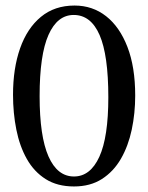

<svg xmlns="http://www.w3.org/2000/svg" viewBox="-20 -662 535 693"><path d="M247 11Q187 11 145 -15.5Q103 -42 77 -88Q51 -134 39 -194Q27 -254 27 -320Q27 -415 52.5 -487.5Q78 -560 127.5 -601Q177 -642 249 -642Q314 -642 363 -603.5Q412 -565 440 -492.5Q468 -420 468 -317Q468 -253 455.5 -194Q443 -135 416.5 -89Q390 -43 348 -16Q306 11 247 11ZM247 -25Q306 -25 338.5 -96Q371 -167 371 -311Q371 -463 339.5 -535.5Q308 -608 246 -608Q187 -608 155 -536Q123 -464 123 -315Q123 -170 155 -97.5Q187 -25 247 -25Z"/></svg>

Font: STIX Two Text
Style: Regular
Weight: 400
Designer: Ross Mills, John Hudson & Paul Hanslow, Tiro Typeworks Ltd; with prior portions MicroPress Inc., and Coen Hoffman.
Foundry: Tiro Typeworks Ltd
Version: Version 2.13 b171